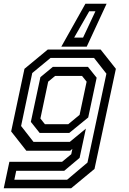

<svg xmlns="http://www.w3.org/2000/svg" viewBox="-40 -804 688 1024"><path d="M-20 200 10 59H291L340 18.5L346 -10L334 0H100.5L19.5 -103L90.5 -437L215 -540H496.5L578 -437L464 97L339.5 200ZM36.5 154.5H318L426.5 63L527.5 -411L461.5 -495H229.5L132 -414.5L72.5 -132L138.5 -47.5H332.5L418 -118L384.5 38L302.5 107H46.5ZM171.5 -95 124.5 -154 175.5 -392.5 242 -447.5H429L475.5 -389.5L430.5 -177.5L329.5 -95ZM199.5 -141.5H324L384.5 -191.5L422 -368.5L397.5 -399H254L217 -368.5L175.5 -172ZM528.5 -784 422.5 -555H287L415.5 -784ZM469 -744H436L355.5 -603.5H403Z"/></svg>

Font: Tourney Thin Medium
Style: Italic
Weight: 500
Italic angle: -12°
Version: Version 1.015